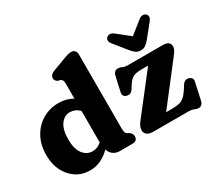

<svg xmlns="http://www.w3.org/2000/svg" viewBox="-139 -1020 1457 1305"><g transform="rotate(-30 589.0 -367.0)"><path d="M30 -224.5Q30 -305 63 -365Q96 -425 152.2 -458.2Q208.5 -491.5 279 -491.5Q340.5 -491.5 388 -462.5V-580.5Q388 -601 382.5 -608.5Q377 -616 367.5 -620.5L352.5 -623.5Q342 -628.5 335.8 -636.2Q329.5 -644 329.5 -656.5Q329.5 -682.5 364.5 -696L460.5 -732Q482.5 -740.5 497.2 -744.8Q512 -749 528 -749Q544.5 -749 554.5 -738Q564.5 -727 564.5 -709V-126Q564.5 -103 569 -93.8Q573.5 -84.5 581.5 -80L592 -75Q616 -60 616 -37Q616 0 575 0H475Q446.5 0 424.8 -16.8Q403 -33.5 397.5 -59Q363.5 -24.5 323.8 -5.5Q284 13.5 238 13.5Q178 13.5 131 -17Q84 -47.5 57 -101Q30 -154.5 30 -224.5ZM213 -244Q213 -167.5 243 -129.2Q273 -91 317.5 -91Q357.5 -91 388 -120V-366Q371 -383.5 352.5 -391.2Q334 -399 313.5 -399Q270 -399 241.5 -359Q213 -319 213 -244ZM1112 -369 881.5 -71.5H927.5Q961 -71.5 983.2 -76.5Q1005.5 -81.5 1023.5 -96.5Q1041.5 -111.5 1061.5 -142L1080.5 -172.5Q1099 -201 1127 -195Q1162.5 -186.5 1155 -152.5L1126 -21Q1118 15 1087.5 15Q1071.5 15 1057.2 7.5Q1043 0 1012.5 0H743Q707 0 691.2 -13.5Q675.5 -27 675.5 -47Q675.5 -76.5 700.5 -107.5L934 -407H883Q842 -407 819 -396.8Q796 -386.5 773.5 -352L756 -324Q737.5 -295 709.5 -301.5Q674 -309.5 681.5 -344L707 -457.5Q715 -493.5 745.5 -493.5Q762 -493.5 776 -485.8Q790 -478 820.5 -478H1089Q1146.5 -478 1146.5 -436Q1146.5 -421.5 1138.5 -407Q1130.5 -392.5 1112 -369ZM1015 -564.5Q998.5 -544 982.8 -532.5Q967 -521 944 -521Q921 -521 905.2 -532.5Q889.5 -544 873 -564.5L794 -662.5Q781 -678.5 781.5 -692Q782 -705.5 790 -713Q800 -722 815.2 -722.2Q830.5 -722.5 846 -709.5L944 -631.5L1042 -709.5Q1057.5 -722.5 1072.8 -722.2Q1088 -722 1098 -713Q1106 -705.5 1106.5 -692Q1107 -678.5 1094 -662.5Z"/></g></svg>

Font: Fraunces 9pt SuperSoft
Style: Bold
Weight: 700
Version: Version 1.000;[b76b70a41]